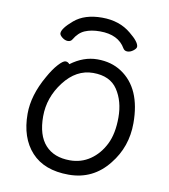

<svg xmlns="http://www.w3.org/2000/svg" viewBox="-78 -731 718 816"><g transform="rotate(10 281.0 -323.0)"><path d="M134 -568Q134 -589 178 -626.5Q222 -664 297.5 -664Q373 -664 423 -622Q465 -588 465 -568Q465 -560 452.5 -550.5Q440 -541 427.5 -541Q415 -541 409 -551Q378 -605 299 -605Q261 -605 234 -593.5Q207 -582 189 -551Q183 -541 170.5 -541Q158 -541 146 -550.5Q134 -560 134 -568ZM194 -445Q249 -486 309 -486Q369 -486 413 -457Q506 -396 506 -245Q506 -143 444 -66Q378 18 272.5 18Q167 18 111.5 -42.5Q56 -103 56 -207Q56 -287 106 -374Q126 -410 146 -432Q166 -454 176.5 -454Q187 -454 194 -445ZM267 -43Q316 -43 354.5 -69.5Q393 -96 416 -142Q439 -188 439 -258Q439 -328 406.5 -377Q374 -426 301 -426Q228 -426 175.5 -357.5Q123 -289 123 -207.5Q123 -126 160.5 -84.5Q198 -43 267 -43Z"/></g></svg>

Font: Moon Stars Kai T
Style: Regular
Weight: 400
Designer: GuiWonder
Version: Version 1.101